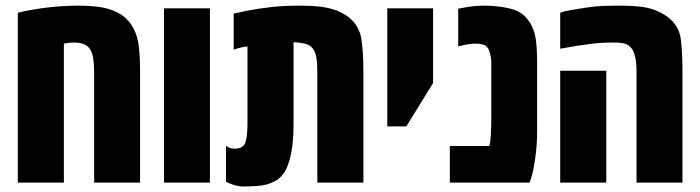

<svg xmlns="http://www.w3.org/2000/svg" viewBox="-20 -660 2529 694"><path d="M44.4 0V-613.8Q83 -623.5 127.4 -629.9Q198.7 -639.6 262.2 -639.6Q331.1 -639.6 371.3 -627.9Q411.6 -616.2 435.5 -593.3Q452.1 -577.1 462.4 -557.6Q478 -527.8 482.2 -489.3Q486.3 -450.7 486.3 -401.9V0H320.3V-402.3Q320.3 -429.7 316.7 -450.4Q313 -471.2 304.7 -483.4Q296.9 -494.6 283 -500.5Q269 -506.3 246.1 -506.3Q236.8 -506.3 228.8 -505.4Q220.7 -504.4 210.9 -502.4V0Z M572.8 0V-629.9H738.8V0Z M855.5 14.2Q844.7 14.2 827.9 9.3Q811 4.4 796.9 -2.9V-133.3Q809.1 -122.6 828.1 -122.6Q859.9 -122.6 867.2 -145.8Q874.5 -168.9 874.5 -210.9V-492.2Q862.3 -491.2 849.9 -488Q837.4 -484.9 824.7 -480.5V-610.8Q840.3 -614.7 874.8 -621.6Q909.2 -628.4 956.5 -634Q1003.9 -639.6 1057.6 -639.6Q1113.8 -639.6 1144.5 -635Q1175.3 -630.4 1197.3 -621.6Q1224.1 -610.8 1243.2 -595.7Q1279.3 -565.4 1286.4 -517.8Q1293.5 -470.2 1293.5 -401.9V0H1127V-402.3Q1127 -432.6 1123.3 -453.1Q1119.6 -473.6 1109.9 -485.4Q1100.1 -498 1081.1 -502.4Q1074.7 -503.9 1064.7 -505.4Q1054.7 -506.8 1041 -507.3V-210.9Q1041 -166.5 1036.1 -128.2Q1031.2 -89.8 1019.5 -61Q1003.4 -17.6 967.3 -2Q942.4 9.8 911.9 12Q881.3 14.2 855.5 14.2Z M1379.9 -203.1V-629.9H1545.4V-359.9L1448.7 -203.1Z M1606 0V-132.3H1749Q1755.9 -157.7 1755.9 -241.2V-433.1Q1755.9 -449.2 1751.2 -468Q1746.6 -486.8 1735.8 -494.1Q1729 -499 1717.8 -500.7Q1706.5 -502.4 1698.2 -502.4Q1688.5 -502.4 1672.6 -500Q1656.7 -497.6 1636.2 -492.2V-628.4Q1669.9 -635.3 1690.4 -637.5Q1710.9 -639.6 1730 -639.6Q1761.7 -639.6 1792.7 -635Q1823.7 -630.4 1841.8 -623.5Q1870.6 -612.8 1890.1 -586.2Q1909.7 -559.6 1916 -522.5Q1918.5 -509.3 1919.9 -486.1Q1921.4 -462.9 1921.4 -433.1V-185.5Q1921.4 -135.3 1914.8 -89.4Q1908.2 -43.5 1900.9 -20L1894.5 0Z M2280.8 0V-402.3Q2280.8 -439.9 2272.9 -465.1Q2265.1 -490.2 2244.6 -500Q2231.4 -506.3 2197.3 -506.3Q2157.2 -506.3 2115.7 -501.5Q2074.2 -496.6 2004.9 -483.9V-613.8Q2018.6 -619.1 2042.7 -623.5Q2066.9 -627.9 2101.1 -632.8Q2134.3 -637.7 2160.4 -638.7Q2186.5 -639.6 2211.4 -639.6Q2273.9 -639.6 2305.4 -634.5Q2336.9 -629.4 2359.9 -618.2Q2381.8 -607.9 2397 -595.7Q2434.6 -565.4 2440.7 -519.3Q2446.8 -473.1 2446.8 -401.9V0ZM2004.9 0V-404.3H2171.4V0Z"/></svg>

Font: Open Sans Condensed ExtraBold
Style: Regular
Weight: 800
Width: 3
Designer: Monotype Design Team
Foundry: Monotype Imaging Inc.
Version: Version 3.000; ttfautohint (v1.8.4)